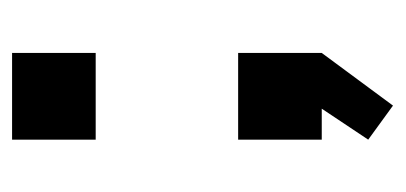

<svg xmlns="http://www.w3.org/2000/svg" viewBox="-192 -348 655 310"><g transform="rotate(-90 135.0 -192.5)"><path d="M205 -365H65V-500H205ZM65 75 115 0H65V-135H205V0L120 115Z"/></g></svg>

Font: Squares Bold
Style: Regular
Weight: 400
Designer: Typetype
Foundry: Typetype
Version: Version 001.000